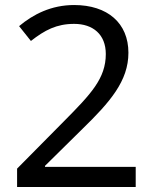

<svg xmlns="http://www.w3.org/2000/svg" viewBox="-20 -744 612 764"><path d="M520 0V-80H159V-84L308 -231C418 -338 491 -422 491 -534C491 -652 408 -724 275 -724C184 -724 112 -687 56 -640L103 -581C158 -624 205 -649 275 -649C350 -649 401 -607 401 -529C401 -432 342 -370 235 -262L48 -73V0Z"/></svg>

Font: Noto Sans Hebrew Droid
Style: Bold
Weight: 700
Designer: Monotype Design Team
Foundry: Monotype Imaging Inc.
Version: Version 1.100